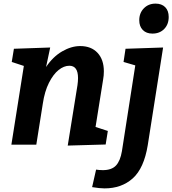

<svg xmlns="http://www.w3.org/2000/svg" viewBox="-20 -801 954 1063"><path d="M509 -98 577 -76 565 -1 355 5 409 -330Q412 -351 412 -369Q412 -437 364 -437Q334 -437 304.5 -413.5Q275 -390 251 -342.5Q227 -295 217 -227L181 0H43L112 -436L45 -458L57 -531L258 -538L235 -430Q273 -487 324 -516.5Q375 -546 424 -546Q485 -546 520 -508.5Q555 -471 555 -406Q555 -382 551 -361ZM675 -531 883 -538 798 3Q777 131 715 186.5Q653 242 559 242Q532 242 490 235L512 138Q519 139 528 140Q537 141 549 141Q598 141 622 115.5Q646 90 655 36L729 -439L664 -458ZM751 -689Q751 -729 776.5 -755Q802 -781 841 -781Q875 -781 894.5 -761.5Q914 -742 914 -707Q914 -666 889 -640.5Q864 -615 824 -615Q790 -615 770.5 -635Q751 -655 751 -689Z"/></svg>

Font: Bitter Pro
Style: Bold Italic
Weight: 700
Italic angle: -9°
Designer: Sol Matas, and Bitter project Authors
Foundry: Sol Matas
Version: Version 1.010